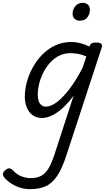

<svg xmlns="http://www.w3.org/2000/svg" viewBox="-137 -815 755 1354"><path d="M75 519Q26 519 -18.5 500Q-63 481 -96 449Q-115 430 -116.5 415Q-118 400 -98 384Q-82 370 -69 372.5Q-56 375 -41 391Q-17 416 14.5 428.5Q46 441 81 441Q125 441 154.5 424.5Q184 408 206 371Q228 334 248 272L382 -140Q342 -86 302.5 -51Q263 -16 227 0.5Q191 17 159 17Q122 17 95 -1.5Q68 -20 53 -54.5Q38 -89 38 -135Q38 -181 51.5 -233Q65 -285 92 -335.5Q119 -386 159 -427.5Q199 -469 251 -494Q303 -519 368 -519Q398 -519 430.5 -510.5Q463 -502 494 -486L495 -489Q500 -505 510 -510Q520 -515 538 -515Q569 -515 577.5 -505.5Q586 -496 579 -476L333 275Q302 372 266.5 425Q231 478 185 498.5Q139 519 75 519ZM187 -63Q222 -63 264 -94.5Q306 -126 352.5 -187Q399 -248 445 -336L472 -417Q439 -431 411.5 -435.5Q384 -440 359 -440Q313 -440 276.5 -420.5Q240 -401 212 -368.5Q184 -336 165.5 -297Q147 -258 138 -219.5Q129 -181 129 -150Q129 -123 135.5 -103.5Q142 -84 155.5 -73.5Q169 -63 187 -63ZM424 -669Q404 -669 389.5 -682Q375 -695 375 -720Q375 -747 393.5 -771Q412 -795 448 -795Q468 -795 482.5 -782.5Q497 -770 497 -744Q497 -717 479.5 -693Q462 -669 424 -669Z"/></svg>

Font: Playwrite AU TAS
Style: Regular
Weight: 400
Designer: Veronika Burian, José Scaglione
Foundry: TypeTogether
Version: Version 1.002